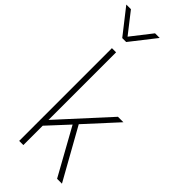

<svg xmlns="http://www.w3.org/2000/svg" viewBox="-376 -1110 1171 1171"><g transform="rotate(45 209.0 -525.0)"><path d="M441 0H399L232 -301L108 -167V0H72V-800H108V-217L394 -530H441L257 -329ZM107 -888H73L-54 -1050H-14L90 -917L194 -1050H234Z"/></g></svg>

Font: Tanohe Sans ExtraLight
Style: Regular
Weight: 250
Designer: Village Type and Design LLC & Cristiano Sobral
Foundry: Cooper Hewitt Smithsonian Design Museum
Version: Version 1.00;May 30, 2020;FontCreator 12.0.0.2522 64-bit; tt